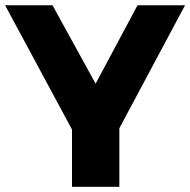

<svg xmlns="http://www.w3.org/2000/svg" viewBox="-25 -721 734 741"><path d="M-5.3 -700.6H177.7L344 -398L505.7 -700.6H689.1L354.9 -74.9H331.6ZM252.9 -307.6H435.6V0H252.9Z"/></svg>

Font: Alexandria
Style: Regular
Weight: 400
Designer: Mohamed Gaber
Foundry: Kief Type Foundry
Version: Version 5.100